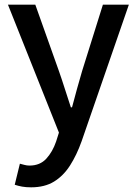

<svg xmlns="http://www.w3.org/2000/svg" viewBox="-20 -571 584 821"><path d="M113 230Q91 230 74.5 227Q58 224 43 219L65 129Q73 131 84 134Q95 137 106 137Q151 137 178 107.5Q205 78 220 34L232 -4L14 -551H131L232 -267Q245 -230 257.5 -190.5Q270 -151 283 -112H288Q298 -150 309 -190Q320 -230 331 -267L420 -551H531L329 33Q308 92 279.5 136.5Q251 181 211 205.5Q171 230 113 230Z"/></svg>

Font: Noto Sans KR Thin Medium
Style: Regular
Weight: 500
Version: Version 2.004-H2;hotconv 1.0.118;makeotfexe 2.5.65603